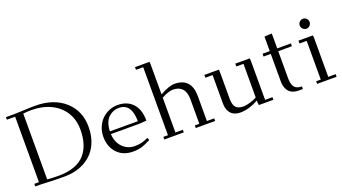

<svg xmlns="http://www.w3.org/2000/svg" viewBox="-59 -1258 3192 1794"><g transform="rotate(-20 1537.0 -361.0)"><path d="M22 -676.8V-702.1H104Q139.2 -702.1 201.4 -705.6Q263.7 -709 313 -709Q497.1 -709 606.9 -611.1Q716.8 -513.2 716.8 -355Q716.8 -248.5 673.8 -167.2Q630.9 -85.9 545.4 -39.6Q460 6.8 341.8 6.8Q266.6 6.8 190.9 3.4Q115.2 0 104 0H58.1V-25.9H104V-676.8ZM185.1 -23.9Q234.9 -19 295.9 -19Q387.7 -19 454.3 -43.5Q521 -67.9 560.3 -113.8Q599.6 -159.7 617.9 -219.7Q636.2 -279.8 636.2 -356.9Q636.2 -453.1 590.3 -527.1Q544.4 -601.1 460 -642.1Q375.5 -683.1 265.1 -683.1Q230 -683.1 185.1 -678.2Z M814 -217.8Q814 -267.6 832 -311.5Q850.1 -355.5 880.6 -386.2Q911.1 -417 952.6 -434.6Q994.1 -452.1 1040 -452.1Q1133.8 -452.1 1189 -392.8Q1244.1 -333.5 1244.1 -223.1L1170.9 -217.8H889.2Q894 -134.8 942.9 -85.4Q991.7 -36.1 1064 -36.1Q1102.1 -36.1 1131.8 -43.7Q1161.6 -51.3 1195.8 -67.9L1208 -43.9Q1151.9 -15.1 1116.2 -4.2Q1080.6 6.8 1030.8 6.8Q932.1 6.8 873 -55.2Q814 -117.2 814 -217.8ZM889.2 -245.1H1167Q1167 -422.9 1040 -422.9Q1013.7 -422.9 988.8 -413.3Q963.9 -403.8 941.2 -384Q918.5 -364.3 904.3 -328.4Q890.1 -292.5 889.2 -245.1Z M1314.9 -702.1V-729H1459.5L1460.9 -702.1V-404.8Q1552.2 -456.1 1607.9 -456.1Q1689.5 -456.1 1731.7 -410.2Q1773.9 -364.3 1773.9 -274.9V-25.9H1846.7V0H1653.8V-25.9H1698.7V-270Q1698.7 -340.3 1666.5 -375.2Q1634.3 -410.2 1574.7 -410.2Q1530.8 -410.2 1460.9 -372.1V-25.9H1534.7V0H1340.8V-25.9H1386.7V-702.1Z M1898.9 -411.1V-439H2043.5L2044.9 -411.1V-150.9Q2044.9 -89.4 2067.6 -63.2Q2090.3 -37.1 2141.6 -37.1Q2172.9 -37.1 2213.4 -49.8Q2253.9 -62.5 2277.8 -76.2V-411.1H2206.5V-439H2350.6L2352.5 -411.1V-25.9H2425.8V0H2281.7L2277.8 -23.9V-45.9Q2181.2 6.8 2097.7 6.8Q2068.8 6.8 2046.4 -1.2Q2023.9 -9.3 2010 -22.2Q1996.1 -35.2 1987.1 -53.2Q1978 -71.3 1974.4 -89.8Q1970.7 -108.4 1970.7 -128.9V-411.1Z M2477.5 -411.1V-439H2549.3V-583L2622.1 -587.9L2623.5 -561V-439H2759.3V-411.1H2623.5V-141.1Q2623.5 -79.6 2646.5 -52.7Q2669.4 -25.9 2719.2 -25.9V0H2676.3Q2647.5 0 2625 -8.1Q2602.5 -16.1 2588.6 -29.1Q2574.7 -42 2565.7 -60.3Q2556.6 -78.6 2553 -97.2Q2549.3 -115.7 2549.3 -136.2V-411.1Z M2834.5 -411.1V-439H2979L2980.5 -411.1V-25.9H3054.2V0H2860.4V-25.9H2906.2V-411.1ZM2908.7 -533Q2894 -547.9 2894 -567.9Q2894 -587.9 2908.7 -602.5Q2923.3 -617.2 2943.4 -617.2Q2963.4 -617.2 2977.8 -602.5Q2992.2 -587.9 2992.2 -567.9Q2992.2 -547.9 2977.8 -533Q2963.4 -518.1 2943.4 -518.1Q2923.3 -518.1 2908.7 -533Z"/></g></svg>

Font: Dehuti
Style: Book
Weight: 400
Version: Version 1.2